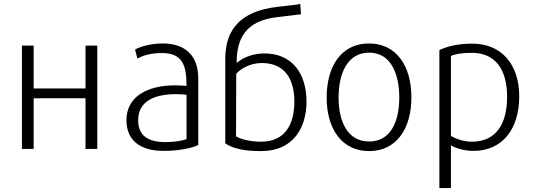

<svg xmlns="http://www.w3.org/2000/svg" viewBox="-20 -761 2724 981"><path d="M152 0V-259H417V0H477V-528H417V-309H152V-528H92V0Z M626 -147C626 -44 696 10 816 10C892 10 960 -4 993 -20V-361C993 -478 925 -539 812 -539C747 -539 695 -522 670 -508L682 -462C704 -474 743 -490 807 -490C914 -490 933 -426 933 -322C920 -323 898 -325 875 -325C734 -325 626 -268 626 -147ZM882 -280C902 -280 918 -278 933 -277V-50C907 -41 869 -35 825 -35C739 -35 686 -66 686 -147C686 -250 778 -280 882 -280Z M1131 -29C1185 11 1283 11 1315 11C1481 11 1546 -112 1546 -241C1546 -389 1470 -488 1331 -488C1277 -488 1224 -470 1189 -439C1189 -567 1237 -654 1393 -673L1518 -688L1514 -741C1501 -737 1467 -734 1405 -727C1172 -702 1131 -574 1131 -456ZM1187 -384C1212 -413 1262 -439 1318 -439C1443 -439 1484 -346 1484 -242C1484 -125 1436 -37 1314 -37C1271 -37 1214 -46 1186 -65Z M1866 11C2005 11 2082 -103 2082 -263C2082 -425 2005 -539 1865 -539C1726 -539 1649 -425 1649 -263C1649 -103 1726 11 1866 11ZM1866 -492C1977 -492 2020 -384 2020 -263C2020 -141 1977 -38 1866 -38C1755 -38 1710 -141 1710 -263C1710 -384 1754 -492 1866 -492Z M2284 200V-18C2307 -5 2350 10 2399 10C2545 10 2633 -99 2633 -269C2633 -431 2543 -538 2394 -538C2314 -538 2260 -522 2225 -505V200ZM2284 -66V-475C2306 -485 2339 -491 2391 -491C2511 -491 2571 -406 2571 -266C2571 -131 2517 -37 2391 -37C2345 -37 2306 -54 2284 -66Z"/></svg>

Font: Repo Light
Style: Regular
Weight: 300
Designer: Stefan Peev
Foundry: Context Ltd
Version: Version 001.502